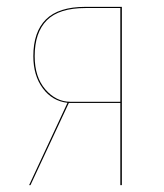

<svg xmlns="http://www.w3.org/2000/svg" viewBox="-20 -537 475 557"><path d="M228 -517.1H333.5V0H329.1V-238.3H179.7L68.4 0H64.5L175.8 -238.8Q131.8 -243.7 104.2 -280.8Q76.7 -317.9 76.7 -374Q76.7 -444.3 113.3 -480.7Q149.9 -517.1 228 -517.1ZM184.6 -241.7H329.1V-513.7H228Q151.4 -513.7 116 -478.3Q80.6 -442.9 80.6 -374Q80.6 -313.5 111.6 -277.6Q142.6 -241.7 184.6 -241.7Z"/></svg>

Font: Fira Sans Compressed Four
Style: Regular
Weight: 100
Width: 1
Designer: Carrois Corporate & Edenspiekermann AG
Foundry: Carrois Corporate GbR & Edenspiekermann AG
Version: Version 4.203;PS 004.203;hotconv 1.0.88;makeotf.lib2.5.64775